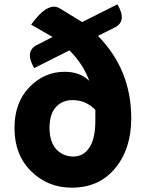

<svg xmlns="http://www.w3.org/2000/svg" viewBox="-20 -854 683 888"><path d="M209 -262Q209 -199 240 -164Q272 -130 319 -130Q366 -130 393 -171Q421 -212 421 -296V-346Q377 -391 316 -391Q267 -391 238 -358Q209 -326 209 -262ZM312 14Q201 14 124 -62Q47 -138 47 -262Q47 -380 116 -451Q185 -522 279 -522Q350 -522 393 -480Q364 -559 301 -621L138 -539Q93 -617 151 -646L223 -683L124 -740Q202 -849 257 -815L360 -752L523 -834Q569 -756 511 -727L433 -688Q587 -532 587 -307Q587 -165 512 -75Q438 14 312 14Z"/></svg>

Font: Swei Half Moon CJK SC
Style: Black
Weight: 900
Version: Version 2.071